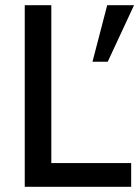

<svg xmlns="http://www.w3.org/2000/svg" viewBox="-20 -717 538 737"><path d="M75 0V-697H177V-91H483.5V0ZM335 -480 391.5 -697H494.5L393.5 -480Z"/></svg>

Font: HK Grotesk Medium
Style: Regular
Weight: 500
Designer: Alfredo Marco Pradil
Foundry: Hanken Design Co.
Version: Version 3.001;FEAKit 1.0